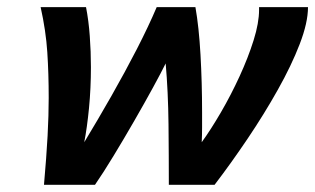

<svg xmlns="http://www.w3.org/2000/svg" viewBox="-20 -513 875 533"><path d="M415 -493.2H522.5Q532.2 -438.5 536.6 -361.1Q541 -283.7 541 -200.7Q541 -180.2 541 -159.4Q541 -138.7 540 -118.2Q565.4 -153.3 593.3 -201.2Q621.1 -249 645 -301Q668.9 -353 684.1 -401.4Q699.2 -449.7 699.2 -485.8V-493.2H835Q835 -450.2 812 -390.6Q789.1 -331.1 751.2 -263.7Q713.4 -196.3 667.5 -128.2Q621.6 -60.1 575.7 0H448.7Q448.7 -77.6 447.8 -168.2Q446.8 -258.8 439.9 -336.9Q428.2 -313 405 -270.5Q381.8 -228 353 -178Q324.2 -127.9 295.4 -80.6Q266.6 -33.2 243.7 0H102.1Q108.9 -77.1 112.1 -135.5Q115.2 -193.8 115.2 -241.2Q115.2 -308.6 111.3 -368.2Q107.4 -427.7 92.8 -493.2H218.8Q226.1 -456.1 229.2 -413.1Q232.4 -370.1 232.4 -326.7Q232.4 -268.1 227.1 -213.1Q221.7 -158.2 213.9 -118.2Q251.5 -180.2 289.3 -246.6Q327.1 -313 359.9 -376.7Q392.6 -440.4 415 -493.2Z"/></svg>

Font: Andika
Style: Bold Italic
Weight: 700
Italic angle: -14°
Designer: Victor Gaultney, Annie Olsen, Julie Remington, Don Collingsworth, Eric Hays, Becca Hirsbrunner
Foundry: SIL International
Version: Version 6.101